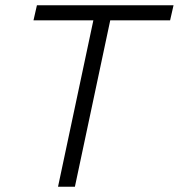

<svg xmlns="http://www.w3.org/2000/svg" viewBox="-20 -708 678 728"><path d="M200 0 334 -631H107L120 -688H638L625 -631H398L264 0Z"/></svg>

Font: Saira Thin Light
Style: Italic
Weight: 300
Italic angle: -12°
Version: Version 1.101